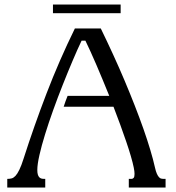

<svg xmlns="http://www.w3.org/2000/svg" viewBox="-20 -844 790 864"><path d="M316.9 -715.8H433.6Q461.9 -657.7 489 -598.6Q516.1 -539.6 540.5 -481.7Q564.9 -423.8 586.4 -368.9Q607.9 -314 625.5 -263.9Q643.1 -213.9 656.2 -169.9Q669.4 -126 677.2 -90.8Q681.2 -72.8 685.8 -62.5Q690.4 -52.2 695.1 -47.1Q699.7 -42 704.3 -40.5Q709 -39.1 713.4 -39.1H725.1V0H559.6V-39.1H572.3Q577.6 -39.1 581.5 -43.7Q585.4 -48.3 585.4 -61.5Q585.4 -72.8 582 -89.4Q577.6 -111.3 568.8 -141.4Q560.1 -171.4 547.9 -207Q535.6 -242.7 521.2 -282.7Q506.8 -322.8 490.7 -363.8H266.6Q270.5 -376.5 274.9 -388.4Q279.3 -400.4 284.2 -412.6H471.7Q457 -448.7 442.6 -483.6Q428.2 -518.6 414.3 -550.8Q400.4 -583 387.7 -611.1Q375 -639.2 364.3 -661.1H347.2Q328.1 -621.1 306.2 -569.3Q284.2 -517.6 262 -461.4Q239.7 -405.3 219.2 -348.1Q198.7 -291 182.9 -239.7Q167 -188.5 157.5 -146.5Q147.9 -104.5 147.9 -79.1Q147.9 -66.9 150.1 -59.1Q152.3 -51.3 156.2 -46.9Q160.2 -42.5 165.5 -40.8Q170.9 -39.1 177.7 -39.1H183.6V0H12.7V-39.1H15.1Q23.9 -39.1 32.5 -41.3Q41 -43.5 49.6 -52.5Q58.1 -61.5 67.1 -80.1Q76.2 -98.6 86.4 -130.9Q132.3 -274.4 189.2 -422.9Q246.1 -571.3 316.9 -715.8ZM218.3 -784.7V-823.7H522.9V-784.7Z"/></svg>

Font: Arian Grqi
Style: Regular
Weight: 400
Designer: Ruben Hakobyan (Tarumian)
Foundry: Ruben Hakobyan (Tarumian)
Version: Version 1.003